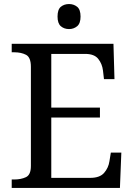

<svg xmlns="http://www.w3.org/2000/svg" viewBox="-20 -931 663 951"><path d="M38 0V-42H51Q84 -42 108.5 -53.5Q133 -65 133 -109V-600Q133 -647 109 -659.5Q85 -672 51 -672H38V-714H542L547 -539H495L490 -582Q486 -615 466.5 -639.5Q447 -664 402 -664H234V-398H475V-349H234V-50H427Q474 -50 495.5 -74.5Q517 -99 522 -132L529 -175H581L574 0ZM322 -787Q298 -787 281.5 -801Q265 -815 265 -849Q265 -884 281.5 -897.5Q298 -911 322 -911Q345 -911 362 -897.5Q379 -884 379 -849Q379 -815 362 -801Q345 -787 322 -787Z"/></svg>

Font: Noto Serif NP Hmong
Style: Regular
Weight: 400
Designer: Dalton Maag Ltd
Foundry: Dalton Maag Ltd
Version: Version 1.001